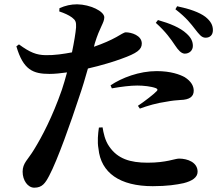

<svg xmlns="http://www.w3.org/2000/svg" viewBox="-20 -821 1040 891"><path d="M792 -611C808 -587 821 -573 837 -572C859 -572 875 -587 875 -608C875 -627 868 -645 846 -665C816 -693 769 -712 713 -728L703 -715C749 -674 774 -638 792 -611ZM885 -686C904 -662 915 -646 934 -646C955 -646 968 -659 968 -681C968 -704 958 -723 933 -743C905 -764 860 -780 802 -792L794 -778C846 -738 867 -709 885 -686ZM499 -411C544 -419 586 -424 617 -424C646 -424 682 -420 703 -412C711 -409 713 -404 708 -399C698 -387 649 -349 620 -330L629 -317C664 -330 708 -343 752 -349C778 -354 799 -356 817 -357C860 -358 879 -373 879 -400C879 -422 867 -444 837 -463C815 -475 773 -491 707 -491C626 -491 545 -460 493 -425ZM456 -230C460 -205 467 -169 487 -141C526 -84 584 -66 665 -66C753 -66 791 -85 811 -85C850 -85 897 -68 897 -24C897 2 872 19 832 29C800 36 756 43 689 43C536 43 448 -19 437 -131C431 -163 435 -202 439 -229ZM68 -615 56 -606C88 -496 134 -478 210 -478C233 -478 263 -481 291 -485C283 -455 275 -428 267 -404C223 -278 175 -187 138 -127C110 -80 85 -65 85 -24C85 16 109 50 139 50C176 50 190 29 208 -5C247 -78 310 -257 347 -370C362 -413 376 -460 388 -503C450 -517 514 -537 543 -548C616 -574 638 -591 638 -619C638 -657 589 -671 564 -671C555 -671 540 -660 520 -649C493 -634 459 -619 416 -604L420 -620C443 -696 464 -715 464 -741C463 -769 399 -800 338 -801C309 -801 283 -795 256 -783L255 -768C279 -760 299 -751 314 -740C331 -727 334 -719 333 -694C331 -669 324 -626 314 -578C277 -571 233 -564 191 -565C149 -566 120 -577 68 -615Z"/></svg>

Font: Noto Serif CJK TC
Style: Bold
Weight: 700
Designer: Ryoko NISHIZUKA 西塚涼子 (kana & ideographs); Frank Grießhammer (Latin, Greek & Cyrillic); Wenlong ZHANG 张文龙 (bopomofo); San
Foundry: Adobe
Version: Version 2.001;hotconv 1.1.0;makeotfexe 2.6.0